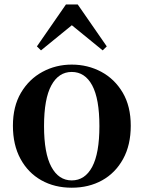

<svg xmlns="http://www.w3.org/2000/svg" viewBox="-20 -850 663 886"><path d="M311 16.2Q231.7 16.2 170.5 -18.3Q109.3 -52.8 74.5 -117Q39.6 -181.2 39.6 -269.8Q39.6 -359.1 76.8 -422Q114 -484.9 175.9 -518.4Q237.8 -551.9 311 -551.9Q385.1 -551.9 447.1 -518.8Q509 -485.6 546.2 -422.7Q583.4 -359.8 583.4 -269.8Q583.4 -180.5 548 -116.3Q512.6 -52 451.4 -17.9Q390.2 16.2 311 16.2ZM311 -17.5Q372 -17.5 405.4 -80.1Q438.7 -142.6 438.7 -268.1Q438.7 -394.2 405.4 -456.1Q372 -518 311 -518Q250.7 -518 217 -456.1Q183.2 -394.2 183.2 -268.1Q183.2 -142.6 217 -80.1Q250.7 -17.5 311 -17.5ZM453.8 -617.5 272.2 -765.6H350.8L169.2 -617.5L150.3 -635.9L284.4 -829.5H338.6L472.7 -635.9Z"/></svg>

Font: Noto Serif KR
Style: Regular
Weight: 200
Designer: Ryoko NISHIZUKA 西塚涼子 (kana & ideographs); Frank Grießhammer (Latin, Greek & Cyrillic); Wenlong ZHANG 张文龙 (bopomofo); San
Foundry: Adobe
Version: Version 2.001;hotconv 1.1.0;makeotfexe 2.6.0